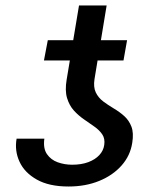

<svg xmlns="http://www.w3.org/2000/svg" viewBox="-20 -676 583 706"><path d="M363.3 -143.1Q366.7 -166 356 -181.9Q345.2 -197.8 327.1 -210.4Q309.1 -223.1 288.8 -237.1Q268.6 -251 251.7 -269.5Q234.9 -288.1 226.6 -315.4Q218.3 -342.8 225.1 -383.3L270.5 -655.8H372.1L327.6 -385.7Q322.8 -355.5 332.3 -335.9Q341.8 -316.4 359.6 -303Q377.4 -289.6 398.2 -277.3Q418.9 -265.1 436.5 -249.5Q454.1 -233.9 463.1 -210.7Q472.2 -187.5 466.3 -150.9Q459 -103.5 427 -67.4Q395 -31.2 344.7 -10.7Q294.4 9.8 231.9 9.8Q160.6 9.8 115.5 -15.6Q70.3 -41 51.8 -81.3Q33.2 -121.6 41 -166H143.1Q138.2 -130.4 152.6 -109.4Q167 -88.4 192.1 -79.3Q217.3 -70.3 245.1 -70.3Q279.3 -70.3 304.7 -79.8Q330.1 -89.4 345.2 -105.7Q360.4 -122.1 363.3 -143.1ZM447.3 -528.3 434.1 -453.6H141.6L155.8 -528.3Z"/></svg>

Font: Inter
Style: Italic
Weight: 400
Italic angle: -9.3988°
Designer: Rasmus Andersson
Foundry: rsms
Version: Version 4.001;git-66647c0bb